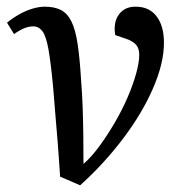

<svg xmlns="http://www.w3.org/2000/svg" viewBox="-20 -542 564 575"><path d="M220 13 160 -13Q158 -42 156.5 -64.5Q155 -87 153 -113Q151 -139 147.5 -178.5Q144 -218 139 -282Q132 -356 125 -395Q118 -434 107 -448.5Q96 -463 80 -463Q67 -463 54 -458Q41 -453 22 -440L1 -474Q18 -488 37.5 -499Q57 -510 77 -516Q97 -522 114 -522Q143 -522 162.5 -512Q182 -502 194 -477.5Q206 -453 212.5 -410Q219 -367 223 -300Q226 -263 227.5 -221Q229 -179 229.5 -136Q230 -93 230 -51Q254 -72 277.5 -104Q301 -136 323 -173.5Q345 -211 361.5 -249Q378 -287 387.5 -321Q397 -355 397 -378Q397 -397 387.5 -408Q378 -419 357 -426L325 -437Q319 -475 336 -498.5Q353 -522 386 -522Q427 -522 449 -493Q471 -464 471 -414Q471 -353 438.5 -278Q406 -203 349 -127.5Q292 -52 220 13Z"/></svg>

Font: Literata 18pt
Style: Italic
Weight: 400
Italic angle: -2°
Designer: Latin by Veronika Burian and Jose Scaglione. Greek by Irene Vlachou. Cyrillic by Vera Evstafieva
Foundry: TypeTogether
Version: Version 3.103;gftools[0.9.29]